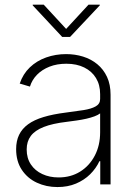

<svg xmlns="http://www.w3.org/2000/svg" viewBox="-20 -776 571 808"><path d="M221.7 11.2Q174.8 11.2 135.3 -7.1Q95.7 -25.4 71.8 -61.3Q47.9 -97.2 47.9 -148.4Q47.9 -182.6 60.3 -208.5Q72.8 -234.4 98.1 -252.9Q123.5 -271.5 163.1 -283.4Q202.6 -295.4 256.8 -302.2Q299.3 -307.6 331.8 -312.7Q364.3 -317.9 382.8 -328.4Q401.4 -338.9 401.4 -359.4V-379.9Q401.4 -418.9 384 -447.5Q366.7 -476.1 334.7 -491.9Q302.7 -507.8 259.3 -507.8Q219.7 -507.8 188.2 -495.4Q156.7 -482.9 135.7 -461.4Q114.7 -439.9 106 -411.6L63 -424.3Q76.7 -464.8 105.5 -492.4Q134.3 -520 174.1 -534.2Q213.9 -548.3 258.3 -548.3Q295.9 -548.3 329.6 -537.8Q363.3 -527.3 389.4 -505.9Q415.5 -484.4 430.4 -452.4Q445.3 -420.4 445.3 -377.4V0H401.9V-97.7H398.4Q384.3 -67.4 359.4 -42.7Q334.5 -18.1 299.8 -3.4Q265.1 11.2 221.7 11.2ZM226.6 -29.3Q277.8 -29.3 317.1 -53.7Q356.4 -78.1 378.9 -121.1Q401.4 -164.1 401.4 -219.2V-298.8Q392.6 -292 377.7 -286.4Q362.8 -280.8 343.5 -276.4Q324.2 -272 303 -269Q281.7 -266.1 260.3 -263.2Q201.2 -256.3 164.1 -241.7Q127 -227.1 109.6 -203.9Q92.3 -180.7 92.3 -147Q92.3 -110.4 109.9 -84Q127.4 -57.6 158 -43.5Q188.5 -29.3 226.6 -29.3ZM164.1 -756.3 258.3 -654.3 352.5 -756.3H399.9V-753.4L274.9 -620.6H241.7L117.7 -753.4V-756.3Z"/></svg>

Font: Inter 17pt ExtraLight
Style: Regular
Weight: 250
Version: Version 4.001;git-66647c0bb